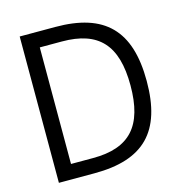

<svg xmlns="http://www.w3.org/2000/svg" viewBox="-105 -797 838 891"><g transform="rotate(-15 314.0 -351.5)"><path d="M146 -630H252C428 -630 507 -545 507 -351C507 -156 428 -70 252 -70H146ZM69 -703V0H240C478 0 585 -109 585 -351C585 -596 475 -703 240 -703Z"/></g></svg>

Font: Mint Spirit
Style: Regular
Weight: 400
Designer: HARENDAL Hirwen
Foundry: Arkandis Digital Foundry.
Version: Version 1.004;FFEdit